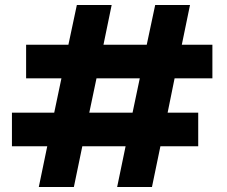

<svg xmlns="http://www.w3.org/2000/svg" viewBox="-20 -752 912 772"><path d="M136 0 170 -164H28V-299H198L227 -437H85V-572H255L289 -732H429L396 -572H570L604 -732H744L711 -572H834V-437H682L654 -299H777V-164H625L591 0H451L485 -164H311L277 0ZM339 -299H513L542 -437H368Z"/></svg>

Font: DM Sans Black
Style: Regular
Weight: 900
Designer: Colophon Foundry, Jonny Pinhorn
Foundry: Colophon Foundry
Version: Version 4.004; ttfautohint (v1.8.4.7-5d5b)